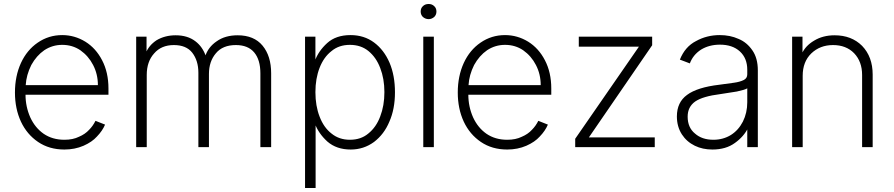

<svg xmlns="http://www.w3.org/2000/svg" viewBox="-20 -734 4482 963"><path d="M171 -22Q115 -60 85 -124Q55 -189 55 -270Q55 -352 85 -418Q115 -483 169 -520Q224 -558 292 -558Q354 -558 408 -525Q461 -492 492 -432Q524 -371 524 -290V-259H108Q108 -199 132 -145Q156 -93 199 -63Q243 -33 303 -33Q346 -33 376 -48Q407 -61 427 -83Q446 -102 459 -128L507 -109Q494 -78 466 -49Q442 -22 399 -3Q355 16 303 16Q227 16 171 -22ZM447 -408Q424 -453 383 -482Q343 -509 292 -509Q243 -509 202 -482Q163 -455 137 -408Q112 -358 109 -307H471Q471 -362 447 -408Z M715 -550V-467H711Q726 -506 765 -532Q807 -557 861 -557Q921 -557 960 -527Q996 -500 1013 -451H1009Q1024 -498 1067 -527Q1109 -557 1172 -557Q1254 -557 1297 -505Q1340 -453 1340 -366V4H1286V-366Q1286 -434 1255 -471Q1224 -508 1163 -508Q1097 -508 1063 -467Q1028 -426 1028 -363V4H975V-369Q975 -430 944 -470Q914 -508 852 -508Q789 -508 753 -466Q716 -425 716 -358V4H663V-550Z M1562 -550V-428H1559Q1577 -478 1621 -518Q1665 -558 1738 -558Q1806 -558 1856 -521Q1906 -484 1934 -419Q1961 -355 1961 -271Q1961 -187 1933 -124Q1907 -61 1856 -22Q1804 16 1739 16Q1668 16 1622 -24Q1577 -65 1559 -115H1563V209H1510V-550ZM1583 -149Q1604 -94 1643 -64Q1681 -33 1735 -33Q1790 -33 1827 -64Q1867 -96 1887 -150Q1908 -204 1908 -272Q1908 -339 1887 -393Q1867 -446 1828 -478Q1790 -509 1735 -509Q1680 -509 1643 -478Q1604 -448 1583 -394Q1562 -340 1562 -272Q1562 -203 1583 -149Z M2156 -550V4H2103V-550ZM2101 -649Q2090 -660 2090 -676Q2090 -693 2101 -703Q2112 -714 2130 -714Q2147 -714 2158 -703Q2169 -693 2169 -676Q2169 -660 2158 -649Q2145 -638 2130 -638Q2114 -638 2101 -649Z M2392 -22Q2336 -60 2306 -124Q2276 -189 2276 -270Q2276 -352 2306 -418Q2336 -483 2390 -520Q2445 -558 2513 -558Q2575 -558 2629 -525Q2682 -492 2713 -432Q2745 -371 2745 -290V-259H2329Q2329 -199 2353 -145Q2377 -93 2420 -63Q2464 -33 2524 -33Q2567 -33 2597 -48Q2628 -61 2648 -83Q2667 -102 2680 -128L2728 -109Q2715 -78 2687 -49Q2663 -22 2620 -3Q2576 16 2524 16Q2448 16 2392 -22ZM2668 -408Q2645 -453 2604 -482Q2564 -509 2513 -509Q2464 -509 2423 -482Q2384 -455 2358 -408Q2333 -358 2330 -307H2692Q2692 -362 2668 -408Z M3186 -502V-500H2883V-550H3251V-507L2933 -44V-45H3264V4H2865V-38Z M3465 -3Q3424 -23 3400 -60Q3375 -99 3375 -150Q3375 -221 3426 -258Q3477 -296 3588 -309L3661 -319Q3691 -323 3711 -333Q3728 -342 3728 -361V-384Q3728 -442 3691 -476Q3654 -510 3591 -510Q3537 -510 3496 -485Q3456 -459 3440 -416L3390 -435Q3416 -500 3471 -528Q3525 -558 3590 -558Q3642 -558 3684 -539Q3726 -522 3754 -481Q3781 -442 3781 -381V4H3728V-94H3733Q3711 -49 3666 -17Q3621 16 3553 16Q3504 16 3465 -3ZM3646 -57Q3684 -81 3706 -124Q3728 -168 3728 -221V-291Q3718 -284 3676 -275Q3653 -271 3593 -262Q3505 -251 3467 -225Q3429 -198 3429 -149Q3429 -94 3466 -64Q3501 -33 3558 -33Q3607 -33 3646 -57Z M3953 4V-550H4005V-463H4001Q4019 -504 4063 -530Q4107 -557 4166 -557Q4251 -557 4304 -504Q4357 -449 4357 -360V4H4304V-358Q4304 -425 4264 -467Q4224 -508 4158 -508Q4093 -508 4049 -466Q4006 -424 4006 -354V4Z"/></svg>

Font: Sinter Light
Style: Regular
Weight: 300
Foundry: Adobe & rsms
Version: Version 1.000